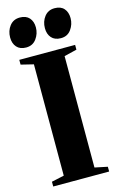

<svg xmlns="http://www.w3.org/2000/svg" viewBox="-144 -1031 668 1088"><g transform="rotate(-15 190.0 -487.0)"><path d="M99.5 -44V-697L26 -715V-743H353.5V-715L279.5 -697V-43.5L354 -28V0H26V-28ZM82 -800.5Q46.5 -800.5 27.5 -822Q8.5 -843.5 8.5 -878.5Q8.5 -917.5 30.5 -945.8Q52.5 -974 90 -974H91Q126.5 -974 145.5 -952.8Q164.5 -931.5 164.5 -896.5Q164.5 -860 142.8 -830.2Q121 -800.5 83 -800.5ZM286 -800.5Q250.5 -800.5 231.5 -822Q212.5 -843.5 212.5 -878.5Q212.5 -917.5 234.5 -945.8Q256.5 -974 293.5 -974H294.5Q330.5 -974 349.2 -952.8Q368 -931.5 368 -896.5Q368 -860 346.5 -830.2Q325 -800.5 287 -800.5Z"/></g></svg>

Font: Merriweather 120pt Black
Style: Regular
Weight: 900
Designer: Eben Sorkin
Foundry: Eben Sorkin
Version: Version 2.100